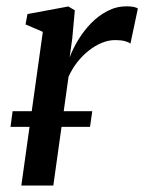

<svg xmlns="http://www.w3.org/2000/svg" viewBox="-20 -574 446 594"><path d="M46 0 112.5 -475.5 59 -498.5 65 -530.5 191.5 -554 211.5 -542 203.5 -454.5 195.5 -396.5Q205 -422.5 221.8 -450.2Q238.5 -478 261.5 -501.8Q284.5 -525.5 312.5 -540Q340.5 -554.5 372 -554.5Q383 -554.5 392.5 -552.8Q402 -551 406.5 -547.5L383.5 -439Q378.5 -443.5 366.2 -446.8Q354 -450 336.5 -450Q316 -450 295.2 -441.5Q274.5 -433 255 -417.8Q235.5 -402.5 219.2 -381.8Q203 -361 192 -336.5L145 0ZM265.5 -230 258.5 -181.5H12.5L19 -230Z"/></svg>

Font: Merriweather 48pt
Style: Italic
Weight: 400
Italic angle: -7.8°
Version: Version 2.101